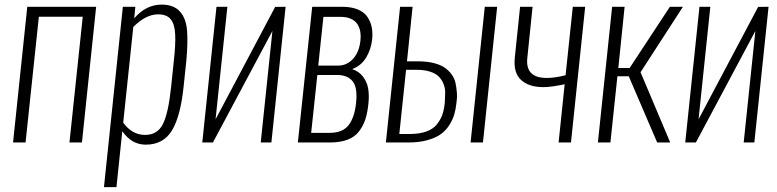

<svg xmlns="http://www.w3.org/2000/svg" viewBox="-20 -607 3311 818"><path d="M35.6 0 96.2 -578.1H389.6L329.1 0H275.9L332.5 -535.6H145.5L88.9 0Z M598.6 -32.2Q650.9 -32.2 674.1 -78.6Q697.3 -125 709 -236.3L720.7 -349.1Q728.5 -417.5 726.3 -461.2Q724.1 -504.9 707 -525.4Q689.9 -545.9 653.3 -545.9Q601.6 -545.9 547.9 -492.2L504.9 -84.5Q542.5 -32.2 598.6 -32.2ZM422.9 190.4 503.4 -578.1H556.6L551.8 -528.8Q602.1 -587.4 668.5 -587.4Q720.2 -587.4 746.8 -557.6Q773.4 -527.8 777.1 -474.9Q780.8 -421.9 773.9 -348.6L762.2 -237.8Q749 -110.8 712.4 -50.8Q675.8 9.3 600.6 9.3Q541 9.3 501 -47.9L476.1 190.4Z M841.8 0 902.3 -578.1H948.7L898.4 -98.6L1152.3 -577.6L1196.8 -578.1L1136.2 0H1090.8L1140.6 -475.1L887.2 0Z M1335.9 -327.6H1421.4Q1458 -327.6 1484.4 -356.7Q1510.7 -385.7 1515.6 -434.6Q1520.5 -482.4 1499 -508.8Q1477.5 -535.2 1429.7 -535.2H1357.9ZM1305.7 -41H1384.8Q1439.9 -41 1465.3 -74Q1490.7 -106.9 1497.1 -168.9Q1503.9 -233.9 1482.4 -260.7Q1460.9 -287.6 1415.5 -287.6H1332ZM1249 0 1310.1 -578.1H1437.5Q1477.1 -578.1 1504.4 -566.7Q1531.7 -555.2 1545.4 -534.9Q1559.1 -514.6 1563.7 -490.7Q1568.4 -466.8 1565.4 -438.5Q1561 -397.5 1540.3 -362.5Q1519.5 -327.6 1480.5 -312.5Q1509.8 -302.7 1526.9 -280Q1543.9 -257.3 1548.6 -229.5Q1553.2 -201.7 1549.8 -167.5Q1545.9 -127.4 1536.6 -98.9Q1527.3 -70.3 1509.3 -46.9Q1491.2 -23.4 1460.4 -11.7Q1429.7 0 1386.2 0Z M1984.9 0 2045.4 -578.1H2098.1L2037.6 0ZM1681.2 -36.1H1724.6Q1766.6 -36.1 1795.9 -46.6Q1825.2 -57.1 1841.1 -76.9Q1856.9 -96.7 1864.5 -118.4Q1872.1 -140.1 1875 -169.9Q1876.5 -190.9 1876.7 -210.9Q1877 -231 1869.9 -248.8Q1862.8 -266.6 1850.1 -280Q1837.4 -293.5 1813 -301.5Q1788.6 -309.6 1754.9 -309.6H1710ZM1624 0 1684.6 -578.1H1737.8L1713.9 -345.7H1760.3Q1797.9 -345.7 1826.9 -338.6Q1856 -331.5 1874 -319.1Q1892.1 -306.6 1904.3 -289.8Q1916.5 -272.9 1920.7 -253.4Q1924.8 -233.9 1926.5 -212.4Q1928.2 -190.9 1924.8 -169.4Q1921.9 -142.1 1915.5 -119.9Q1909.2 -97.7 1894.5 -74.5Q1879.9 -51.3 1858.4 -35.6Q1836.9 -20 1801.5 -10Q1766.1 0 1720.7 0Z M2359.9 0 2385.7 -248Q2327.6 -235.8 2294.9 -235.8Q2232.9 -235.8 2199.7 -266.6Q2166.5 -297.4 2173.3 -361.8L2195.8 -578.1H2249L2226.6 -360.4Q2217.3 -274.9 2309.1 -274.9Q2345.2 -274.9 2389.6 -286.6L2420.4 -578.1H2473.1L2412.6 0Z M2527.3 0 2587.9 -578.1H2641.1L2614.3 -317.4H2662.6L2834 -578.1H2889.6L2709 -299.3L2835.4 0H2779.8L2658.7 -282.2H2610.4L2580.6 0Z M2899.4 0 2960 -578.1H3006.3L2956.1 -98.6L3210 -577.6L3254.4 -578.1L3193.8 0H3148.4L3198.2 -475.1L2944.8 0Z"/></svg>

Font: Oswald
Style: Extra-Light
Weight: 200
Designer: Vernon Adams
Foundry: Vernon Adams
Version: 3.0; ttfautohint (v0.94.23-7a4d-dirty) -l 8 -r 50 -G 200 -x 